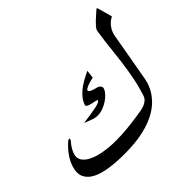

<svg xmlns="http://www.w3.org/2000/svg" viewBox="-206 -968 1128 1128"><g transform="rotate(-45 358.0 -404.5)"><path d="M633.3 -279.8Q633.3 -277.8 632.1 -272.9Q630.9 -268.1 629.6 -262.7Q628.4 -257.3 627.4 -252.4Q626.5 -247.6 626 -246.1Q613.8 -208.5 593.5 -179.7Q573.2 -150.9 547.4 -129.6Q521.5 -108.4 491.9 -93.8Q462.4 -79.1 431.9 -69.8Q401.4 -60.5 371.3 -55.2Q341.3 -49.8 314.9 -47.6Q288.6 -45.4 267.6 -44.9Q246.6 -44.4 233.4 -44.4Q170.4 -44.4 115.5 -52Q60.5 -59.6 22.7 -78.1Q-15.1 -96.7 -31 -128.4Q-46.9 -160.2 -31.7 -209Q-21 -242.2 1.2 -273.4Q23.4 -304.7 53.7 -331.5Q57.6 -335.4 62 -336.7Q66.4 -337.9 68.8 -337.9Q71.3 -337.9 71.5 -335.7Q71.8 -333.5 70.8 -330.6Q69.8 -327.6 68.1 -324.7Q66.4 -321.8 65.4 -320.8Q36.6 -289.1 25.4 -253.9Q17.1 -227.1 30.5 -205.3Q43.9 -183.6 75.2 -168Q106.4 -152.3 153.3 -143.8Q200.2 -135.3 258.3 -135.3Q301.8 -135.3 349.6 -139.9Q397.5 -144.5 447.3 -152.3Q462.9 -154.8 479.7 -157.5Q496.6 -160.2 512 -166Q527.3 -171.9 539.6 -182.6Q551.8 -193.4 557.6 -212.4Q575.7 -269 586.4 -325.2Q597.2 -381.3 604.5 -437Q611.8 -492.7 617.4 -547.4Q623 -602.1 631.3 -655.8Q632.8 -660.2 632.8 -664.8Q632.8 -669.4 633.8 -671.9Q636.7 -681.6 646.2 -692.9Q655.8 -704.1 667.7 -715.8Q679.7 -727.5 692.9 -738.8Q706.1 -750 716.8 -760.3Q719.2 -762.2 721.4 -763.7Q723.6 -765.1 724.6 -765.1Q728.5 -765.1 729 -760.7L754.4 -668.9Q729 -655.3 713.1 -636Q697.3 -616.7 689 -590.8Q687 -585.9 686 -577.6ZM348.1 -379.4Q348.6 -381.3 343 -382.8Q337.4 -384.3 328.4 -386.2Q319.3 -388.2 309.1 -390.4Q298.8 -392.6 290.5 -395.8Q282.2 -398.9 277.1 -403.1Q272 -407.2 273.9 -413.1Q281.2 -435.1 295.4 -453.4Q309.6 -471.7 329.3 -487.8Q349.1 -503.9 373.8 -517.8Q398.4 -531.7 426.3 -544.9L420.4 -494.1Q407.2 -491.7 394.5 -488Q381.8 -484.4 371.3 -480.2Q360.8 -476.1 354 -471.9Q347.2 -467.8 345.7 -463.9Q343.3 -456.1 354.2 -449.5Q365.2 -442.9 384.8 -438Q406.7 -434.1 416 -424.3Q425.3 -414.6 420.9 -401.9Q416.5 -388.2 402.8 -373Q389.2 -357.9 370.1 -345Q351.1 -332 328.4 -323.7Q305.7 -315.4 282.7 -315.4Q264.6 -315.4 248.3 -321.5Q231.9 -327.6 210 -335.9L195.8 -341.3Q234.9 -346.7 262.9 -351.1Q291 -355.5 309.3 -359.6Q327.6 -363.8 336.9 -368.4Q346.2 -373 348.1 -379.4Z"/></g></svg>

Font: XB Zar
Style: Italic
Weight: 400
Italic angle: -12°
Designer: Behnam
Foundry: Irmug
Version: Version 8.005 2009